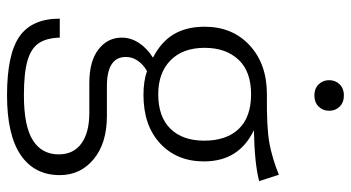

<svg xmlns="http://www.w3.org/2000/svg" viewBox="-246 -547 998 546"><g transform="rotate(90 253.0 -274.0)"><path d="M495 -512Q447 -499 350 -497Q439 -455 439 -355Q439 -278 388 -230.5Q337 -183 250 -183Q211 -183 182 -193Q163 -182 152.5 -166.5Q142 -151 142 -133Q142 -79 225 -79H310Q387 -79 432.5 -41.5Q478 -4 478 55Q478 127 421 166Q364 205 251 205Q134 205 83.5 169.5Q33 134 33 55H87Q88 93 103 115Q118 137 153 147Q188 157 251 157Q339 157 379 131.5Q419 106 419 58Q419 16 388 -6.5Q357 -29 301 -29H216Q154 -29 120.5 -55Q87 -81 87 -121Q87 -147 102 -170Q117 -193 144 -210Q99 -233 77.5 -269Q56 -305 56 -357Q56 -436 109 -485Q162 -534 248 -534Q343 -533 386.5 -541Q430 -549 477 -568ZM116 -357Q116 -295 151.5 -260Q187 -225 248 -225Q312 -225 346 -259.5Q380 -294 380 -356Q380 -419 346.5 -454Q313 -489 248 -489Q183 -489 149.5 -453Q116 -417 116 -357ZM295 -711Q295 -693 283 -681Q271 -669 251 -669Q232 -669 220 -681Q208 -693 208 -711Q208 -729 220 -741Q232 -753 251 -753Q271 -753 283 -741Q295 -729 295 -711Z"/></g></svg>

Font: Statis Sans Light
Style: Regular
Weight: 300
Designer: bBox Type GmbH
Foundry: bBox Type GmbH
Version: Version 1.000